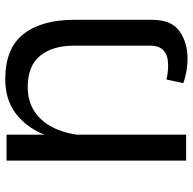

<svg xmlns="http://www.w3.org/2000/svg" viewBox="-22 -710 737 734"><g transform="rotate(-90 347.0 -342.5)"><path d="M100.6 -686.5H199.7V-542.5Q228 -611.3 280.8 -651.4Q333.5 -691.4 411.6 -691.4Q529.8 -691.4 584.2 -621.8Q638.7 -552.2 638.7 -428.7V-128.9Q638.7 -56.6 595.5 -25.6Q552.2 5.4 490.2 5.4Q441.9 5.4 396.5 -10.7L410.6 -75.2Q436 -68.8 465.3 -68.8Q540 -68.8 540 -137.2V-428.7Q540 -509.8 501.7 -557.6Q463.4 -605.5 381.8 -605.5Q328.6 -605.5 290.3 -580.8Q252 -556.2 229.5 -513.7Q207 -471.2 199.7 -418V0H100.6Z"/></g></svg>

Font: Estedad-FD Medium
Style: Regular
Weight: 500
Designer: Amin Abedi
Version: Version 7.3